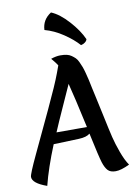

<svg xmlns="http://www.w3.org/2000/svg" viewBox="-136 -1168 897 1274"><g transform="rotate(-10 312.5 -531.5)"><path d="M412 -260Q389 -240 337 -238L166 -232Q105 -83 76 33Q-20 -1 -20 -44Q-20 -63 38 -186Q96 -309 169.5 -465.5Q243 -622 269 -693L287 -742Q279 -756 248 -793Q284 -805 310.5 -805Q337 -805 354.5 -801Q372 -797 385.5 -787.5Q399 -778 409.5 -768Q420 -758 429 -738.5Q438 -719 444 -703.5Q450 -688 457.5 -660Q465 -632 469.5 -611.5Q474 -591 481.5 -554.5Q489 -518 497 -484Q505 -450 525 -354.5Q545 -259 556.5 -211.5Q568 -164 589.5 -105Q611 -46 635 -12Q577 16 541 16Q505 16 488 -2.5Q471 -21 459 -58.5Q447 -96 412 -260ZM333 -609Q319 -577 271.5 -472.5Q224 -368 198 -306H403Q356 -522 333 -609ZM501 -881Q499 -870 487 -860.5Q475 -851 459 -848Q421 -891 360.5 -931.5Q300 -972 237 -989Q240 -1058 300 -1096Q356 -1073 415 -1007.5Q474 -942 501 -881Z"/></g></svg>

Font: Merienda One
Style: Regular
Weight: 400
Designer: Eduardo Rodriguez Tunni
Foundry: Eduardo Rodriguez Tunni
Version: Version 1.001